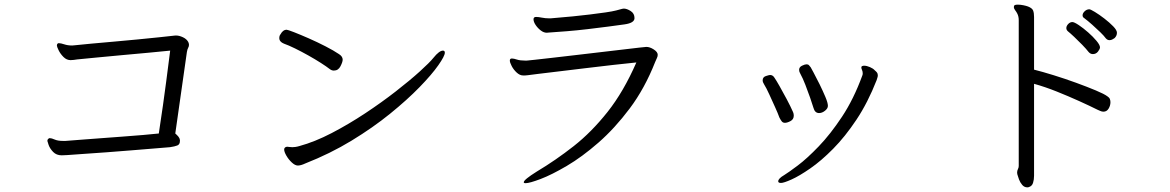

<svg xmlns="http://www.w3.org/2000/svg" viewBox="-20 -746 5040 827"><path d="M755 -139Q755 -124 744 -119.5Q733 -115 712 -112Q689 -110 645 -106.5Q601 -103 547 -98.5Q493 -94 438.5 -90Q384 -86 339 -83Q294 -80 269 -78Q263 -78 257 -77.5Q251 -77 246 -77Q223 -77 209 -91.5Q195 -106 189.5 -121.5Q184 -137 184 -139Q184 -145 188 -148Q191 -151 194 -151Q202 -151 215.5 -145Q229 -139 252 -139H262Q287 -141 326.5 -144Q366 -147 412.5 -150.5Q459 -154 506.5 -157.5Q554 -161 595.5 -164.5Q637 -168 664 -171Q670 -209 682 -293Q694 -377 713 -528Q676 -524 620.5 -519Q565 -514 505.5 -508.5Q446 -503 394 -498Q342 -493 312 -490Q305 -489 298 -488Q291 -487 284 -487Q267 -487 253.5 -500.5Q240 -514 232.5 -529.5Q225 -545 225 -550Q225 -556 229 -559Q230 -560 234 -560Q242 -560 257 -555Q272 -550 291 -550Q294 -550 296.5 -550.5Q299 -551 302 -551Q329 -554 373 -558Q417 -562 468.5 -566.5Q520 -571 571.5 -576Q623 -581 666 -585.5Q709 -590 735 -593H739Q752 -593 768 -585.5Q784 -578 791 -565Q794 -558 794 -553Q794 -546 790.5 -540Q787 -534 785 -522L735 -171Q742 -165 748 -158Q754 -151 755 -143Z M1188 -598Q1199 -618 1214 -618Q1219 -618 1246 -607.5Q1273 -597 1309.5 -581Q1346 -565 1382 -546.5Q1418 -528 1440 -513Q1456 -503 1456 -489Q1456 -479 1446.5 -460.5Q1437 -442 1418 -442Q1409 -442 1401 -448Q1387 -459 1362 -475Q1337 -491 1307.5 -507.5Q1278 -524 1250.5 -537.5Q1223 -551 1203 -558Q1183 -566 1183 -582Q1183 -592 1188 -598ZM1295 -42Q1276 -33 1263 -33Q1251 -33 1237 -46Q1223 -59 1213.5 -75.5Q1204 -92 1204 -102Q1204 -108 1208 -111Q1213 -114 1217 -114Q1221 -114 1226 -113Q1231 -112 1239 -112Q1244 -112 1252 -113Q1260 -114 1270 -117Q1336 -135 1409 -173Q1482 -211 1553 -258Q1624 -305 1685 -352.5Q1746 -400 1788.5 -438.5Q1831 -477 1847 -497Q1872 -528 1888 -528Q1896 -528 1896 -519Q1896 -505 1868 -465Q1840 -425 1787 -370.5Q1734 -316 1660 -256Q1586 -196 1494 -140Q1402 -84 1295 -42Z M2352 -667Q2360 -668 2386 -670Q2412 -672 2447.5 -675.5Q2483 -679 2520 -683.5Q2557 -688 2588 -692.5Q2619 -697 2634 -701Q2656 -707 2660 -708Q2664 -709 2667 -709Q2680 -709 2696.5 -698.5Q2713 -688 2713 -668Q2713 -647 2670 -641Q2642 -637 2600 -631.5Q2558 -626 2511.5 -620.5Q2465 -615 2421.5 -611.5Q2378 -608 2347 -606Q2344 -606 2341 -605.5Q2338 -605 2335 -605Q2322 -605 2309 -615Q2296 -625 2287 -638.5Q2278 -652 2278 -663Q2278 -669 2283 -672Q2285 -673 2290 -673Q2299 -673 2314 -670Q2329 -667 2345 -667ZM2249 -485Q2253 -485 2283 -488.5Q2313 -492 2358.5 -497Q2404 -502 2457.5 -508.5Q2511 -515 2564 -521Q2617 -527 2662 -532.5Q2707 -538 2734.5 -541Q2762 -544 2764 -544Q2779 -544 2796 -533Q2813 -522 2813 -510Q2813 -503 2809.5 -496Q2806 -489 2802 -479Q2757 -365 2692.5 -279Q2628 -193 2557.5 -131.5Q2487 -70 2421.5 -31.5Q2356 7 2308.5 25Q2261 43 2244 43Q2236 43 2236 39Q2236 28 2292 -7Q2374 -56 2451 -116.5Q2528 -177 2597 -264Q2666 -351 2721 -477Q2680 -473 2622.5 -466.5Q2565 -460 2503.5 -452.5Q2442 -445 2387.5 -438.5Q2333 -432 2296 -427.5Q2259 -423 2253 -422Q2247 -421 2242 -421Q2237 -421 2233 -421Q2219 -421 2205.5 -433.5Q2192 -446 2184 -461.5Q2176 -477 2176 -485Q2176 -493 2183 -494H2185Q2193 -494 2206.5 -489.5Q2220 -485 2242 -485Z M3546 -290Q3546 -279 3533.5 -269Q3521 -259 3508 -259Q3490 -259 3484 -281Q3479 -298 3469.5 -325Q3460 -352 3449 -380.5Q3438 -409 3427 -429Q3422 -437 3422 -445Q3422 -457 3434.5 -463Q3447 -469 3454 -469Q3461 -469 3464.5 -465Q3468 -461 3472 -456Q3473 -454 3484.5 -433Q3496 -412 3510 -383.5Q3524 -355 3535 -329Q3546 -303 3546 -290ZM3748 -443Q3754 -438 3757.5 -433.5Q3761 -429 3761 -421Q3761 -417 3759.5 -412.5Q3758 -408 3756 -401Q3718 -304 3669 -230.5Q3620 -157 3568.5 -105Q3517 -53 3470 -20.5Q3423 12 3389.5 27Q3356 42 3344 42Q3332 42 3332 35Q3332 23 3358 8Q3376 -3 3416 -33Q3456 -63 3506.5 -115.5Q3557 -168 3607 -243.5Q3657 -319 3694 -420Q3696 -424 3696 -430Q3696 -438 3693 -444.5Q3690 -451 3690 -455Q3690 -460 3694 -461.5Q3698 -463 3702 -463Q3713 -463 3727 -457Q3741 -451 3748 -443ZM3337 -240Q3331 -257 3318.5 -284.5Q3306 -312 3293.5 -339.5Q3281 -367 3271 -383Q3265 -392 3265 -400Q3265 -414 3279 -418.5Q3293 -423 3297 -423Q3309 -423 3316 -411Q3323 -401 3337.5 -375.5Q3352 -350 3368.5 -319Q3385 -288 3396 -263Q3399 -256 3399 -248Q3399 -232 3385 -224.5Q3371 -217 3361 -217Q3352 -217 3347 -223.5Q3342 -230 3337 -240Z M4368 -659Q4368 -675 4362 -687Q4358 -695 4352.5 -702Q4347 -709 4347 -716Q4347 -719 4348 -721Q4350 -726 4364 -726Q4375 -726 4387.5 -723.5Q4400 -721 4408 -718Q4426 -711 4430 -700.5Q4434 -690 4434 -673V-446Q4470 -437 4518.5 -422Q4567 -407 4615 -389.5Q4663 -372 4700 -356.5Q4737 -341 4750 -331Q4758 -326 4760.5 -319.5Q4763 -313 4763 -306Q4763 -291 4755 -278Q4747 -265 4733 -265Q4726 -265 4719.5 -268Q4713 -271 4708 -273Q4674 -290 4627.5 -311Q4581 -332 4531 -352Q4481 -372 4434 -385V11Q4434 28 4429.5 42Q4425 56 4411 60Q4409 61 4405 61Q4392 61 4383 50.5Q4374 40 4369 26.5Q4364 13 4362 5Q4361 2 4361 -2Q4361 -11 4364.5 -17.5Q4368 -24 4368 -31ZM4781 -582Q4778 -580 4772 -576.5Q4766 -573 4759 -573Q4750 -573 4743 -581Q4735 -592 4719 -607.5Q4703 -623 4684.5 -639.5Q4666 -656 4650 -668Q4643 -672 4643 -680Q4643 -689 4652 -697.5Q4661 -706 4672 -706Q4677 -706 4696 -694.5Q4715 -683 4737 -666Q4759 -649 4775 -632.5Q4791 -616 4791 -605Q4791 -592 4781 -582ZM4718 -542Q4718 -535 4709.5 -524Q4701 -513 4687 -513Q4677 -513 4669 -522Q4659 -535 4641.5 -553Q4624 -571 4607 -587Q4590 -603 4580 -611Q4573 -617 4573 -625Q4573 -634 4581 -642.5Q4589 -651 4599 -651Q4607 -651 4626.5 -638Q4646 -625 4667 -606.5Q4688 -588 4703 -570Q4718 -552 4718 -542Z"/></svg>

Font: QiushuiShotai Bright
Style: Regular
Weight: 400
Designer: Christian Thalmann (Catharsis Fonts)
Version: Version 1.250;